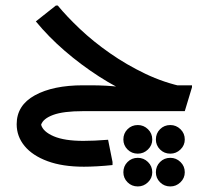

<svg xmlns="http://www.w3.org/2000/svg" viewBox="-20 -400 769 691"><path d="M605 -8Q539 -24 470 -53.5Q401 -83 336 -125Q271 -167 213 -217Q155 -267 109 -323L181 -380H188Q220 -341 267.5 -296Q315 -251 375 -209Q435 -167 503 -134.5Q571 -102 644 -87ZM279 0V-93H305Q336 -93 362 -91.5Q388 -90 403.5 -88Q419 -86 419 -86L513 -93H671V-86L645 0ZM282 200Q205 200 151 180Q97 160 68.5 125.5Q40 91 40 47Q40 -21 105.5 -57Q171 -93 279 -93V0Q208 0 171.5 13.5Q135 27 128 49Q135 74 173.5 90.5Q212 107 280 107Q298 107 321.5 106Q345 105 369 103L385 183V194Q357 197 329.5 198.5Q302 200 282 200ZM476 271Q454 271 439 256Q424 241 424 220Q424 198 439 183Q454 168 476 168Q497 168 512.5 183Q528 198 528 220Q528 241 512.5 256Q497 271 476 271ZM476 153Q454 153 439 138Q424 123 424 102Q424 80 439 65Q454 50 476 50Q497 50 512.5 65Q528 80 528 102Q528 123 512.5 138Q497 153 476 153ZM593 271Q571 271 556 256Q541 241 541 220Q541 198 556 183Q571 168 593 168Q614 168 629.5 183Q645 198 645 220Q645 241 629.5 256Q614 271 593 271ZM593 153Q571 153 556 138Q541 123 541 102Q541 80 556 65Q571 50 593 50Q614 50 629.5 65Q645 80 645 102Q645 123 629.5 138Q614 153 593 153Z"/></svg>

Font: Fustat SemiBold
Style: Regular
Weight: 600
Designer: Mohamed Gaber, Khaled Hosny, Laura Garcia Mut
Foundry: Kief Type Foundry, Alif Type Foundry, Hard Type Foundry
Version: Version 1.007